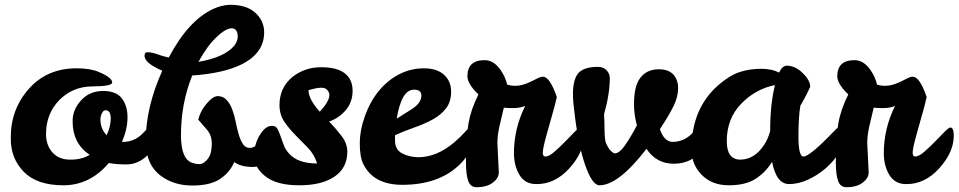

<svg xmlns="http://www.w3.org/2000/svg" viewBox="-20 -765 3999 801"><path d="M434 -85Q355 8 244.5 8Q134 8 79 -48.5Q24 -105 25 -189Q24 -308 100 -394Q176 -480 299 -480Q355 -480 389 -466Q448 -442 448 -421Q448 -405 365.5 -404.5Q283 -404 227.5 -347.5Q172 -291 172 -205Q172 -160 198.5 -129.5Q225 -99 273.5 -99Q322 -99 354 -119Q283 -167 283 -258Q282 -306 317.5 -345.5Q353 -385 408.5 -385.5Q464 -386 488 -355Q512 -324 512 -275.5Q512 -227 489 -173H495Q539 -174 571 -204Q583 -216 591.5 -225Q600 -234 609 -234Q623 -234 623 -201Q623 -140 587 -109.5Q551 -79 507.5 -79Q464 -79 434 -85ZM425 -201Q442 -237 442 -271Q442 -305 420 -305Q411 -305 405 -292Q399 -279 399 -267Q399 -227 425 -201Z M657 -470Q583 -502 583 -532Q583 -548 596 -547Q614 -547 637 -538.5Q660 -530 684 -525Q766 -680 870 -728Q905 -744 940 -745Q1009 -745 1045.5 -711.5Q1082 -678 1082 -630Q1082 -544 989 -497Q913 -459 782 -450Q735 -334 735 -201Q735 -102 781 -86Q813 -75 829 -85.5Q845 -96 854 -113.5Q863 -131 863.5 -165Q864 -199 844.5 -222.5Q825 -246 807 -266Q816 -299 833 -321Q865 -364 888 -364Q911 -364 925.5 -348Q940 -332 949 -308Q958 -284 963.5 -256Q969 -228 976 -204Q983 -180 993.5 -164Q1004 -148 1021.5 -148Q1039 -148 1053 -161.5Q1067 -175 1078 -191Q1089 -207 1098 -220.5Q1107 -234 1116.5 -234Q1126 -234 1135.5 -218Q1145 -202 1145 -188Q1145 -156 1113.5 -112Q1082 -68 1033 -68.5Q984 -69 957 -89Q940 -47 899 -19Q858 9 782.5 9Q707 9 653 -30Q588 -77 588 -176Q588 -317 657 -470ZM972 -612Q971 -647 946.5 -647Q922 -647 883 -610Q844 -573 808 -507Q917 -526 957 -574Q971 -592 972 -612Z M1353 -258Q1382 -228 1405.5 -197Q1429 -166 1429 -132Q1429 -65 1376 -28.5Q1323 8 1228.5 8Q1134 8 1087 -29.5Q1040 -67 1040 -114.5Q1040 -162 1063.5 -201Q1087 -240 1114 -240Q1130 -240 1137 -228.5Q1144 -217 1163 -162Q1170 -142 1186 -124Q1223 -83 1303 -83Q1291 -121 1264.5 -148.5Q1238 -176 1212 -202Q1186 -228 1166 -257.5Q1146 -287 1146 -327Q1146 -399 1200 -444Q1251 -484 1318 -484.5Q1385 -485 1418 -459.5Q1451 -434 1451 -386.5Q1451 -339 1422.5 -305.5Q1394 -272 1353 -258ZM1314 -299Q1354 -342 1354 -368Q1354 -380 1345.5 -389.5Q1337 -399 1321 -399Q1305 -399 1290.5 -395Q1276 -391 1267 -389Q1267 -351 1314 -299Z M1724 -109Q1802 -109 1875 -171Q1902 -194 1919 -213.5Q1936 -233 1945 -233Q1959 -233 1959 -205Q1959 -177 1944 -142.5Q1929 -108 1894 -75Q1808 6 1658 6Q1539 6 1496 -80Q1481 -110 1481 -166Q1481 -222 1503 -282.5Q1525 -343 1561.5 -387Q1598 -431 1646 -455.5Q1694 -480 1748.5 -480Q1803 -480 1832.5 -453Q1862 -426 1862 -383Q1862 -340 1840.5 -312.5Q1819 -285 1785 -266.5Q1751 -248 1709.5 -233.5Q1668 -219 1628 -201V-176Q1629 -140 1658 -125Q1687 -110 1724 -109ZM1707 -391Q1655 -391 1635 -270Q1656 -284 1674.5 -295Q1693 -306 1707 -316Q1737 -338 1738 -366Q1738 -391 1707 -391Z M2055 -168 2061 -46Q2061 -22 2036 -3Q2011 16 1968 16Q1943 16 1933.5 -10Q1924 -36 1924 -86Q1924 -191 1934.5 -250.5Q1945 -310 1976 -371Q1930 -415 1930 -447Q1930 -514 2002 -514Q2039 -514 2067 -475Q2087 -448 2096 -412Q2110 -407 2131 -407Q2160 -407 2198 -426L2224 -439Q2236 -445 2245 -445Q2274 -445 2303 -360Q2294 -321 2283.5 -285Q2273 -249 2259 -198Q2245 -147 2244.5 -129.5Q2244 -112 2255 -112Q2270 -112 2292 -131Q2314 -150 2336 -172.5Q2358 -195 2376.5 -214Q2395 -233 2402 -233Q2416 -233 2416 -199Q2416 -130 2355.5 -63Q2295 4 2217 3Q2171 3 2148 -34Q2125 -71 2124 -124Q2124 -229 2171 -323Q2149 -314 2121.5 -314Q2094 -314 2082 -316Q2073 -278 2064 -239.5Q2055 -201 2055 -168Z M2524 -440Q2524 -373 2500 -288Q2502 -256 2502 -226Q2502 -196 2506 -174Q2521 -134 2544 -125Q2564 -125 2588 -159.5Q2612 -194 2637 -242Q2625 -288 2625 -329Q2625 -401 2647 -434Q2674 -476 2729 -476Q2784 -476 2802 -434Q2809 -418 2809 -398Q2809 -362 2791 -324.5Q2773 -287 2733 -226Q2751 -173 2787 -173Q2831 -174 2863 -204Q2875 -216 2883.5 -225Q2892 -234 2901 -234Q2915 -234 2915 -201Q2915 -139 2879.5 -110.5Q2844 -82 2790 -82Q2719 -82 2677 -144Q2560 8 2481 8Q2450 8 2420 -80Q2390 -168 2374 -318Q2362 -413 2388 -454Q2410 -486 2474 -486Q2498 -486 2511 -471.5Q2524 -457 2524 -440Z M3484 -236Q3502 -236 3502 -190Q3502 -165 3481 -129.5Q3460 -94 3426.5 -64.5Q3393 -35 3352 -16Q3311 3 3272 3Q3219 3 3201 -90Q3175 -47 3133 -19.5Q3091 8 3020.5 8Q2950 8 2907 -36Q2864 -80 2865 -143Q2865 -313 2978 -411Q3026 -452 3067.5 -465Q3109 -478 3155 -478Q3201 -478 3230 -462Q3244 -491 3262 -491Q3297 -491 3328.5 -460.5Q3360 -430 3360 -403Q3346 -370 3319 -324Q3311 -278 3311 -195Q3311 -112 3332 -112Q3358 -112 3458 -216Q3476 -236 3484 -236ZM3012 -176Q3012 -99 3069 -99Q3130 -100 3170 -164Q3184 -186 3193 -218Q3193 -330 3213 -410Q3132 -394 3072 -332Q3012 -270 3012 -176Z M3598 -168 3604 -46Q3604 -22 3579 -3Q3554 16 3511 16Q3486 16 3476.5 -10Q3467 -36 3467 -86Q3467 -191 3477.5 -250.5Q3488 -310 3519 -371Q3473 -415 3473 -447Q3473 -514 3545 -514Q3582 -514 3610 -475Q3630 -448 3639 -412Q3653 -407 3674 -407Q3703 -407 3741 -426L3767 -439Q3779 -445 3788 -445Q3817 -445 3846 -360Q3837 -321 3826.5 -285Q3816 -249 3802 -198Q3788 -147 3787.5 -129.5Q3787 -112 3798 -112Q3813 -112 3835 -131Q3857 -150 3879 -172.5Q3901 -195 3919.5 -214Q3938 -233 3945 -233Q3959 -233 3959 -199Q3959 -130 3898.5 -63Q3838 4 3760 3Q3714 3 3691 -34Q3668 -71 3667 -124Q3667 -229 3714 -323Q3692 -314 3664.5 -314Q3637 -314 3625 -316Q3616 -278 3607 -239.5Q3598 -201 3598 -168Z"/></svg>

Font: Leckerli One
Style: Regular
Weight: 400
Version: Version 1.001